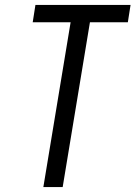

<svg xmlns="http://www.w3.org/2000/svg" viewBox="-20 -755 547 775"><path d="M155 0 265 -665H112L123 -735H507L496 -665H343L233 0Z"/></svg>

Font: Iosevka Curly
Style: Italic
Weight: 400
Italic angle: -9°
Monospace: yes
Designer: Belleve Invis
Foundry: Belleve Invis
Version: Version 22.1.2; ttfautohint (v1.8.4)